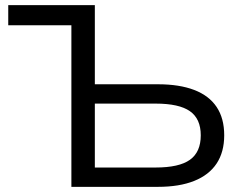

<svg xmlns="http://www.w3.org/2000/svg" viewBox="-20 -725 946 745"><path d="M257 0V-627H12V-705H348V-398H593Q676 -398 733.5 -376Q791 -354 820.5 -310Q850 -266 850 -200Q850 -135 820.5 -90.5Q791 -46 733.5 -23Q676 0 593 0ZM348 -75H584Q675 -75 717 -105Q759 -135 759 -200Q759 -264 717 -293.5Q675 -323 584 -323H348Z"/></svg>

Font: Nunito Sans 10pt SemiExpanded
Style: Regular
Weight: 400
Width: 6
Designer: Vernon Adams
Foundry: Vernon Adams
Version: Version 3.101;gftools[0.9.27]